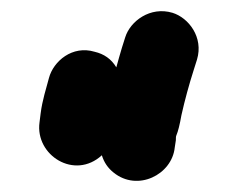

<svg xmlns="http://www.w3.org/2000/svg" viewBox="-20 -698 426 345"><path d="M163 -419C167 -406 174 -396 184 -388C227 -353 289 -384 294 -433L296 -446C296 -450 296 -453 297 -455C300 -462 303 -474 306 -491C312 -518 320 -547 328 -572L334 -591C346 -631 319 -666 290 -675C250 -687 214 -660 205 -631L199 -612C196 -601 192 -589 189 -577C180 -592 167 -601 150 -605C110 -617 76 -588 68 -558C63 -539 56 -518 53 -494L51 -478C43 -419 114 -374 163 -419Z"/></svg>

Font: Electronic
Style: UltThk
Weight: 900
Version: Version 1.011